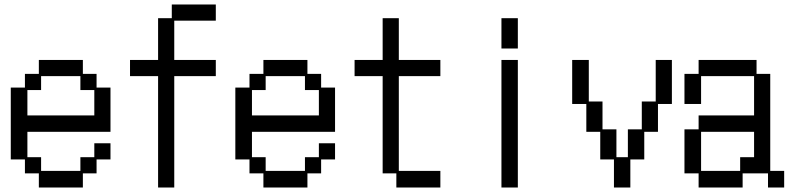

<svg xmlns="http://www.w3.org/2000/svg" viewBox="-20 -807 3540 855"><path d="M91 -97H28V-417H91V-478H153V-540H349V-478H410V-417H472V-220H102V-107H163V-46H338V-107H400V-169H472V-97H410V-35H349V28H153V-35H91ZM400 -293V-406H338V-468H163V-406H102V-293Z M684 -468H559V-540H684V-726H745V-787H941V-715H756V-540H941V-468H756V28H684Z M1091 -97H1028V-417H1091V-478H1153V-540H1349V-478H1410V-417H1472V-220H1102V-107H1163V-46H1338V-107H1400V-169H1472V-97H1410V-35H1349V28H1153V-35H1091ZM1400 -293V-406H1338V-468H1163V-406H1102V-293Z M1684 -468H1559V-540H1684V-726H1756V-540H1941V-468H1756V-46H1941V28H1745V-35H1684Z M2213 -726H2286V-591H2213ZM2213 -540H2286V28H2213Z M2653 -220H2591V-344H2528V-540H2602V-355H2663V-231H2725V-107H2776V-231H2838V-355H2900V-540H2972V-344H2910V-220H2849V-97H2787V28H2714V-97H2653Z M3028 -231H3091V-293H3338V-468H3102V-344H3028V-478H3091V-540H3349V-478H3410V-46H3472V28H3400V-35H3287V28H3091V-35H3028ZM3276 -46V-107H3338V-220H3102V-46Z"/></svg>

Font: DotGothic16
Style: Regular
Weight: 400
Designer: Fontworks Inc.
Foundry: Fontworks Inc.
Version: Version 1.100